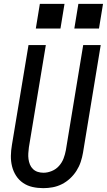

<svg xmlns="http://www.w3.org/2000/svg" viewBox="-20 -969 555 997"><path d="M205 8Q176 8 149 2Q122 -4 100 -19Q78 -34 63.5 -56.5Q49 -79 42.5 -105.5Q36 -132 36.5 -160Q37 -188 42 -217L128 -735H218L130 -204Q128 -188 127 -173Q126 -158 128 -143Q130 -128 135.5 -114.5Q141 -101 151.5 -91Q162 -81 176 -76.5Q190 -72 206 -72Q227 -72 249 -81Q271 -90 286.5 -107.5Q302 -125 310 -146Q318 -167 322 -189L412 -735H503L411 -176Q407 -152 399 -128Q391 -104 377 -82Q363 -60 343.5 -42Q324 -24 301 -12.5Q278 -1 253.5 3.5Q229 8 205 8ZM366 -821 387 -949H515L494 -821ZM166 -821 187 -949H315L294 -821Z"/></svg>

Font: Iosevka SS04 Medium Oblique
Style: Regular
Weight: 500
Italic angle: -9°
Monospace: yes
Designer: Belleve Invis
Foundry: Belleve Invis
Version: Version 19.0.0; ttfautohint (v1.8.4)